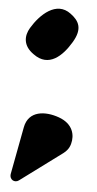

<svg xmlns="http://www.w3.org/2000/svg" viewBox="-52 -617 392 779"><g transform="rotate(5 144.0 -227.5)"><path d="M56 -92 20 99C15 125 39 136 55 124L225 -2C237 -11 248 -23 253 -42C263 -78 253 -124 194 -145C138 -165 69 -162 56 -92ZM70 -391C135 -343 189 -396 223 -453C259 -512 239 -543 205 -568C144 -614 80 -553 46 -496C26 -463 25 -422 70 -391Z"/></g></svg>

Font: Pilowlava Atome
Style: Regular
Weight: 500
Designer: Anton Moglia, Jérémy Landes, Maksym Kobuzan (Cyrillic), Velvetyne Type Foundry
Foundry: Anton Moglia, Jérémy Landes, Velvetyne Type Foundry
Version: Version 1.002;Glyphs 3.3 (3303)